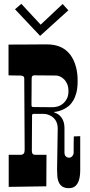

<svg xmlns="http://www.w3.org/2000/svg" viewBox="-20 -984 473 1012"><path d="M107.9 -570.8Q107.9 -585.9 85.9 -585.9H73.2Q63.5 -585.9 51.8 -586.2Q40 -586.4 24.9 -586.9V-749Q67.4 -749 94.5 -749.3Q121.6 -749.5 138.7 -749.5L202.1 -750H227.1Q349.1 -750 380.9 -629.4Q389.2 -597.7 389.2 -559.1Q389.2 -520.5 382.8 -496.1Q376.5 -471.7 366 -454.1Q355.5 -436.5 342.3 -425.5Q329.1 -414.6 315.4 -408.2Q292 -396.5 266.1 -394V-391.1Q290 -384.3 304.9 -363Q319.8 -341.8 319.8 -310.1V-180.2Q319.8 -166 327.1 -159.4Q334.5 -152.8 344.2 -152.8Q354 -152.8 361.1 -161.4Q368.2 -169.9 368.2 -179.2Q368.2 -179.2 368.2 -202.1Q368.2 -215.8 368.4 -231Q368.7 -246.1 369.1 -265.1L402.8 -266.1V-86.9Q402.8 -23.9 375.5 -2Q363.3 7.8 341.8 7.8Q287.6 7.8 282.2 -55.2Q280.8 -72.8 280.8 -89.8L284.2 -306.2Q284.2 -348.1 254.4 -369.1Q232.9 -383.8 209 -383.8H158.2Q148.9 -383.8 148.9 -375V-360.4L147.9 -205.6V-188Q147.9 -168 165 -168H225.1L224.1 -2L25.9 1V-168H88.9Q109.9 -168 109.9 -192.9V-211.9L107.9 -551.8ZM160.2 -586.9Q147 -586.9 147 -570.8Q147 -566.4 146.7 -547.1Q146.5 -527.8 146.5 -500L146 -455.1V-429.2Q146 -419.9 154.8 -419.9L195.3 -419.4L254.9 -418.9Q308.1 -418.9 332 -462.9Q340.8 -479 340.8 -503.2Q340.8 -527.3 333.3 -543.2Q325.7 -559.1 314.9 -568.4Q295.4 -585.9 273.9 -585.9ZM191.4 -794.9 59.1 -935.1 92.3 -963.9 194.3 -854 310.1 -962.9 340.3 -929.7Z"/></svg>

Font: Smokum
Style: Regular
Weight: 400
Designer: Astigmatic (AOETI)
Foundry: Astigmatic (AOETI)
Version: Version 1.001